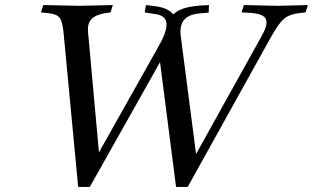

<svg xmlns="http://www.w3.org/2000/svg" viewBox="-20 -733 1237 759"><path d="M289 6 232 -596Q229 -631 223 -648.5Q217 -666 203 -673Q189 -680 161 -682L142 -684L151 -713L293 -710L426 -713L417 -684L402 -682Q360 -676 342.5 -658.5Q325 -641 328 -607L374 -99L355 -102L612 -559Q643 -616 637.5 -645Q632 -674 589 -678L552 -684L557 -713L590 -709Q661 -701 674 -658L648 -655Q664 -681 691.5 -694Q719 -707 770 -711L806 -713L805 -683L769 -680Q725 -676 707 -653.5Q689 -631 695 -587L759 -94L740 -97L1018 -597Q1041 -640 1030 -659.5Q1019 -679 970 -682L935 -684L944 -713L1078 -710L1197 -713L1188 -684L1170 -682Q1141 -679 1122.5 -671Q1104 -663 1088.5 -644Q1073 -625 1052 -588L722 6H676L608 -523L631 -520L335 6Z"/></svg>

Font: Baskervville Medium
Style: Italic
Weight: 500
Italic angle: -18°
Version: Version 1.100